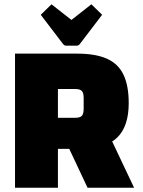

<svg xmlns="http://www.w3.org/2000/svg" viewBox="-20 -875 665 895"><path d="M250 -181V0H50V-625H340Q425 -625 478 -601.5Q531 -578 555.5 -527Q580 -476 580 -394Q580 -285 525.5 -233Q471 -181 355 -181ZM250 -326H331Q353 -326 361.5 -335Q370 -344 370 -368V-418Q370 -442 361.5 -451Q353 -460 331 -460H250ZM453 -321 605 0H388L285 -219ZM220 -855 313 -782 406 -855 456 -806 353 -671Q347 -662 337 -662H289Q279 -662 273 -671L170 -806Z"/></svg>

Font: Changa ExtraBold
Style: Regular
Weight: 800
Designer: Eduardo Rodriguez Tunni
Foundry: Eduardo Rodriguez Tunni
Version: Version 3.002; ttfautohint (v1.8.2)